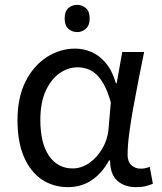

<svg xmlns="http://www.w3.org/2000/svg" viewBox="-20 -757 665 790"><path d="M298 -737Q318 -737 333.5 -723.5Q349 -710 349 -681Q349 -653 333.5 -639Q318 -625 298 -625Q276 -625 261 -639Q246 -653 246 -681Q246 -710 261 -723.5Q276 -737 298 -737ZM260 13Q199 13 152 -18.5Q105 -50 78.5 -111.5Q52 -173 52 -262Q52 -356 85 -421.5Q118 -487 172.5 -522Q227 -557 290 -557Q324 -557 356.5 -543Q389 -529 415.5 -497.5Q442 -466 457 -414H460L483 -543H573Q562 -490 550.5 -431Q539 -372 528.5 -314.5Q518 -257 511.5 -206.5Q505 -156 505 -119Q505 -92 520.5 -77.5Q536 -63 559 -63Q568 -63 578 -65Q588 -67 596 -71L609 -1Q598 4 581 8.5Q564 13 540 13Q492 13 462.5 -13.5Q433 -40 433 -97H429Q367 13 260 13ZM279 -64Q315 -64 347.5 -86.5Q380 -109 402 -147.5Q424 -186 427 -232L436 -335Q424 -379 408.5 -407.5Q393 -436 375 -452Q357 -468 337.5 -474Q318 -480 299 -480Q260 -480 225 -455.5Q190 -431 168 -383Q146 -335 146 -263Q146 -168 181.5 -116Q217 -64 279 -64Z"/></svg>

Font: lkorean05
Style: Book
Weight: 400
Designer: Jelle Bosma - Monotype Design Team
Foundry: Monotype Imaging Inc.
Version: Version 2.003